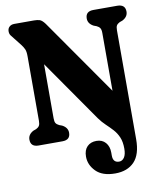

<svg xmlns="http://www.w3.org/2000/svg" viewBox="-99 -777 899 1084"><g transform="rotate(-10 351.0 -235.0)"><path d="M429.5 -94 184 -446.5V-136.5Q184 -117 189.5 -108.5Q195 -100 208.5 -93.5L224.5 -87.5Q256 -71 256 -41.5Q256 0 210.5 0H74Q28.5 0 28.5 -41.5Q28.5 -71 59.5 -87.5L76 -93.5Q88.5 -99.5 94.2 -108.5Q100 -117.5 100 -136.5V-507Q100 -534 94 -547.5Q88 -561 76.5 -576L43 -618.5Q32 -631.5 25.5 -640.8Q19 -650 19 -664Q19 -680.5 29.8 -690.2Q40.5 -700 58 -700H170.5Q190 -700 203.2 -695.8Q216.5 -691.5 233 -669.5L538.5 -232V-563.5Q538.5 -582.5 532.5 -591.5Q526.5 -600.5 513.5 -606.5L497.5 -612.5Q466 -629 466 -658.5Q466 -700 511.5 -700H648Q694 -700 694 -658.5Q694 -629 662.5 -612.5L646 -606.5Q633 -600 627.8 -591.5Q622.5 -583 622.5 -563.5V60.5Q622.5 148 583 189.2Q543.5 230.5 473.5 230.5Q400 230.5 363.2 193.2Q326.5 156 326.5 108.5Q326.5 71 346.5 51Q366.5 31 399.5 31Q432.5 31 451.8 53Q471 75 471 110.5V127.5Q471 168.5 506.5 168.5Q524.5 168.5 536 151.5Q547.5 134.5 547.5 101Q547.5 62 536.2 35.8Q525 9.5 506.8 -10.5Q488.5 -30.5 468 -49.8Q447.5 -69 429.5 -94Z"/></g></svg>

Font: Fraunces 144pt SuperSoft
Style: Bold
Weight: 700
Version: Version 1.000;[b76b70a41]